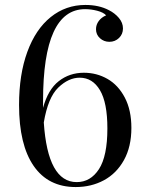

<svg xmlns="http://www.w3.org/2000/svg" viewBox="-20 -742 599 776"><path d="M511 -225Q511 -149 481 -95Q451 -41 400 -13.5Q349 14 286 14Q175 14 116 -71.5Q57 -157 57 -318Q57 -441 90.5 -532.5Q124 -624 185 -673Q246 -722 325 -722Q380 -722 420 -701Q444 -689 460.5 -669.5Q477 -650 477 -627Q477 -604 461 -588.5Q445 -573 422 -573Q400 -573 384 -587.5Q368 -602 368 -624Q368 -642 379 -657Q390 -672 409 -680Q398 -692 373 -698.5Q348 -705 324 -705Q154 -705 154 -334V-306Q174 -380 217.5 -414Q261 -448 319 -448Q371 -448 414.5 -423Q458 -398 484.5 -347.5Q511 -297 511 -225ZM414 -223Q414 -327 384 -377.5Q354 -428 302 -428Q257 -428 215.5 -388Q174 -348 157 -247Q173 -6 290 -6Q346 -6 380 -58.5Q414 -111 414 -223Z"/></svg>

Font: Myanmar April Display
Style: Regular
Weight: 400
Designer: Khon Soe Zaw Thu
Foundry: Myanmar OS
Version: Version 2.50 April 12, 2019